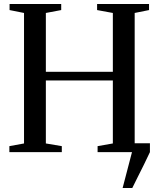

<svg xmlns="http://www.w3.org/2000/svg" viewBox="-20 -763 796 963"><path d="M595 180 642 0 624 -44.5H732V0Q718 30.5 702.5 61.5Q687 92.5 672 122.5Q657 152.5 643.5 180ZM100.5 -43.5V-698L28 -712.5V-743H287V-712.5L210 -698V-403H546V-698L467 -712.5V-743H727.5V-712.5L655.5 -698V-43.5L729 -30V0H469.5V-30L546 -43.5V-359.5H210V-43.5L290 -30V0H27V-30Z"/></svg>

Font: Merriweather 96pt
Style: Regular
Weight: 400
Version: Version 2.100